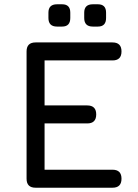

<svg xmlns="http://www.w3.org/2000/svg" viewBox="-20 -876 643 896"><path d="M246 -752Q206 -752 206 -792V-817Q206 -856 246 -856H270Q308 -856 308 -817V-792Q308 -752 270 -752ZM413 -752Q373 -752 373 -792V-817Q373 -856 413 -856H437Q475 -856 475 -817V-792Q475 -752 437 -752ZM146 0Q104 0 104 -42V-636Q104 -678 146 -678H505Q547 -678 547 -636Q547 -594 505 -594H188V-384H387Q429 -384 429 -342Q429 -300 387 -300H188V-84H505Q547 -84 547 -42Q547 0 505 0Z"/></svg>

Font: Jura
Style: Bold
Weight: 700
Designer: Daniel Johnson, Alexei Vanyashin
Foundry: Daniel Johnson
Version: Version 5.103